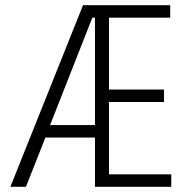

<svg xmlns="http://www.w3.org/2000/svg" viewBox="-20 -720 728 740"><path d="M155 -190 80 0H20L300 -700H346V-652H336L173 -238H346V-190ZM636 -700V-652H400V-375H612V-327H400V-48H640V0H346V-700Z"/></svg>

Font: Space Grotesk Variable
Style: Regular
Weight: 400
Designer: Florian Karsten (Space Grotesk), Colophon Foundry (Space Mono)
Foundry: Florian Karsten
Version: Version 1.106